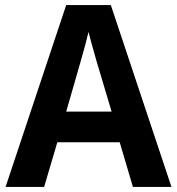

<svg xmlns="http://www.w3.org/2000/svg" viewBox="-20 -737 699 757"><path d="M2 0H154L206 -176H452L504 0H656L417 -717H241ZM241 -297 296 -488C312 -543 323 -584 329 -611C333 -593 344 -555 360 -498L420 -297Z"/></svg>

Font: Kathrein 75 Bold
Style: Regular
Weight: 700
Designer: Lazydogs Typefoundry, based on Open Sans by Ascender Corporation
Foundry: Lazydogs Typefoundry
Version: Version 1.003;PS 001.003;hotconv 1.0.88;makeotf.lib2.5.64775